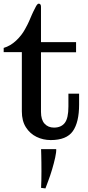

<svg xmlns="http://www.w3.org/2000/svg" viewBox="-30 -755 485 1053"><path d="M248 13.2Q206.5 13.2 170.4 -4.4Q134.3 -22 112.1 -56.9Q89.8 -91.8 89.8 -144V-469.2H-9.8V-492.2Q27.8 -503.4 58.6 -532.5Q89.4 -561.5 107.4 -595.2Q122.6 -622.6 129.4 -638.4Q136.2 -654.3 143.1 -670.4Q149.9 -686.5 164.1 -713.9Q174.3 -734.9 182.1 -734.9Q194.8 -734.9 194.8 -717.8V-523.9H387.2V-468.3H194.8V-141.1Q194.8 -98.1 214.4 -76.7Q233.9 -55.2 266.1 -55.2Q305.2 -55.2 325.2 -80.8Q345.2 -106.4 345.2 -170.9V-241.2H403.8V-181.2Q403.8 -84.5 369.4 -35.6Q335 13.2 248 13.2ZM219.2 278.3 195.3 275.4Q196.3 256.3 196.8 233.6Q197.3 210.9 197.3 184.1Q197.3 157.2 197 135.5Q196.8 113.8 196.3 96.7L195.3 63H278.3Q279.3 78.6 272.7 108.9Q266.1 139.2 255.9 173.6Q245.6 208 234.9 236.3Z"/></svg>

Font: Trocchi
Style: Regular
Weight: 400
Designer: Vernon Adams
Foundry: Vernon Adams
Version: Version 1.101; ttfautohint (v1.8.4.7-5d5b);gftools[0.9.27]